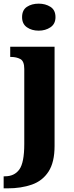

<svg xmlns="http://www.w3.org/2000/svg" viewBox="-42 -792 404 1052"><path d="M170 -624Q132 -624 105.5 -642.5Q79 -661 79 -698Q79 -737 105.5 -754.5Q132 -772 170 -772Q207 -772 234.5 -754.5Q262 -737 262 -698Q262 -661 234.5 -642.5Q207 -624 170 -624ZM-22 240V174H-15Q37 174 64 136.5Q91 99 91 -3V-414Q91 -457 69.5 -468.5Q48 -480 18 -480H14V-536H257V8Q257 97 224 148Q191 199 132.5 219.5Q74 240 -1 240Z"/></svg>

Font: Noto Serif SemiCondensed ExtraBold
Style: Regular
Weight: 800
Width: 4
Designer: Monotype Design Team
Foundry: Monotype Imaging Inc.
Version: Version 2.015